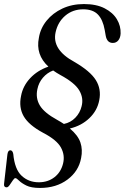

<svg xmlns="http://www.w3.org/2000/svg" viewBox="-26 -733 616 948"><path d="M171.5 195Q128 195 104 183Q80 171 68 158.8Q56 146.5 49.5 146.5Q44.5 146.5 37 158Q29.5 169.5 21.5 180.8Q13.5 192 7 192Q-8 192 -6 175L10.5 30Q13 10 24 9Q36 8.5 39.5 27Q46.5 103 81 135Q115.5 167 165.5 167Q210.5 167 242.8 142Q275 117 285.5 74Q295.5 33 274.8 -4.8Q254 -42.5 186.5 -77.5Q116 -115.5 91 -159Q66 -202.5 78 -259.5Q87 -308.5 123 -347Q159 -385.5 213 -404Q149 -463 166 -546.5Q173.5 -593 204 -630.8Q234.5 -668.5 282 -690.8Q329.5 -713 388.5 -713Q449.5 -713 490.5 -692Q531.5 -671 551.2 -637.8Q571 -604.5 569.5 -567.5Q568.5 -546.5 558.2 -533.8Q548 -521 531 -521Q502.5 -521 496 -556.5L491 -585Q482 -636 457.2 -661.5Q432.5 -687 385 -687Q333.5 -687 296.5 -655.8Q259.5 -624.5 248.5 -573.5Q229.5 -488 341 -427.5Q419.5 -382 447.2 -337.5Q475 -293 464 -238Q454.5 -187 415.2 -149.5Q376 -112 319 -98.5Q359 -65 371 -29.5Q383 6 374.5 47.5Q362.5 112.5 307 153.8Q251.5 195 171.5 195ZM256.5 -141Q274.5 -131 289.5 -121Q323 -128 346 -151.8Q369 -175.5 377 -208.5Q387.5 -249 365.2 -286.8Q343 -324.5 271.5 -363Q252.5 -373.5 236.5 -385Q207 -374 186 -349.5Q165 -325 158.5 -292.5Q149 -248.5 170.8 -212.2Q192.5 -176 256.5 -141Z"/></svg>

Font: Fraunces 144pt S050
Style: Italic
Weight: 400
Italic angle: -16°
Version: Version 1.000; ttfautohint (v1.8.3)